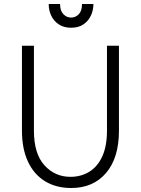

<svg xmlns="http://www.w3.org/2000/svg" viewBox="-20 -930 706 962"><path d="M337 12Q261 12 205.5 -22Q150 -56 120 -120.5Q90 -185 90 -275V-701H150V-275Q150 -160 202.5 -102Q255 -44 333 -44Q386 -44 427.5 -69.5Q469 -95 492.5 -146.5Q516 -198 516 -275V-701H576V-275Q576 -139 511.5 -63.5Q447 12 337 12ZM336 -791Q300 -791 275 -807.5Q250 -824 237 -851Q224 -878 224 -910H281Q281 -876 297.5 -859Q314 -842 336 -842Q359 -842 375 -859Q391 -876 391 -910H448Q448 -878 435 -851Q422 -824 397.5 -807.5Q373 -791 336 -791Z"/></svg>

Font: Inclusive Sans Light
Style: Regular
Weight: 300
Designer: Olivia King
Foundry: Olivia King
Version: Version 2.004